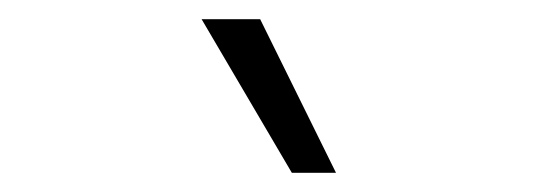

<svg xmlns="http://www.w3.org/2000/svg" viewBox="-20 -763 559 200"><path d="M251 -743 330 -583H284L190 -743Z"/></svg>

Font: Kantumruy Pro Light
Style: Regular
Weight: 300
Version: Version 1.002